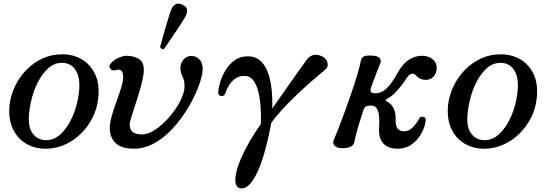

<svg xmlns="http://www.w3.org/2000/svg" viewBox="-20 -809 3016 1060"><path d="M236 12Q173 13 124 -16Q75 -45 50 -100Q25 -155 33 -232Q40 -286 64 -335.5Q88 -385 126.5 -424Q165 -463 214.5 -486Q264 -509 321 -509Q382 -510 430.5 -482Q479 -454 505 -399.5Q531 -345 522 -265Q516 -209 491 -159.5Q466 -110 427 -71.5Q388 -33 339 -11Q290 11 236 12ZM238 -35Q282 -36 319 -72.5Q356 -109 381.5 -168Q407 -227 415 -293Q423 -353 411.5 -390.5Q400 -428 376 -445.5Q352 -463 321 -462Q275 -462 238 -424.5Q201 -387 176.5 -328.5Q152 -270 143 -203Q130 -115 158.5 -74.5Q187 -34 238 -35Z M720 12Q650 12 618 -19.5Q586 -51 586 -101Q586 -130 597 -169Q608 -208 623 -248.5Q638 -289 649 -324.5Q660 -360 660 -383Q660 -435 621 -422Q601 -416 589.5 -429Q578 -442 591 -458Q606 -477 632.5 -489Q659 -501 679 -501Q716 -501 745 -484.5Q774 -468 774 -423Q774 -399 766 -364.5Q758 -330 746.5 -292.5Q735 -255 723.5 -220Q712 -185 704 -159Q696 -133 696 -122Q696 -95 712 -81Q728 -67 763 -67Q793 -67 825.5 -86Q858 -105 889 -135.5Q920 -166 945 -201.5Q970 -237 984.5 -272Q999 -307 999 -333Q999 -357 993.5 -371.5Q988 -386 982.5 -398.5Q977 -411 976 -427Q975 -459 992.5 -479.5Q1010 -500 1036 -500Q1062 -500 1080.5 -481.5Q1099 -463 1099 -428Q1099 -403 1086 -361Q1073 -319 1048.5 -269Q1024 -219 989.5 -169.5Q955 -120 913 -79Q871 -38 822 -13Q773 12 720 12ZM886 -539Q879 -536 872.5 -539.5Q866 -543 864 -549Q865 -553 870.5 -573.5Q876 -594 884 -622.5Q892 -651 901 -680.5Q910 -710 917 -732.5Q924 -755 928 -762Q936 -778 950.5 -786Q965 -794 987 -783Q1010 -773 1012.5 -756.5Q1015 -740 1007 -725Q1004 -717 991.5 -697Q979 -677 962 -651.5Q945 -626 928.5 -601.5Q912 -577 900 -559.5Q888 -542 886 -539Z M1316 231Q1286 231 1280.5 201Q1275 171 1290.5 120Q1306 69 1339.5 6Q1373 -57 1420 -124Q1422 -168 1419 -214.5Q1416 -261 1406.5 -301Q1397 -341 1378.5 -365.5Q1360 -390 1329 -390Q1299 -390 1277.5 -374Q1256 -358 1243 -336Q1230 -314 1224 -294Q1221 -283 1211 -280Q1201 -277 1192.5 -282Q1184 -287 1185 -300Q1186 -324 1196 -357Q1206 -390 1226 -422.5Q1246 -455 1276 -476.5Q1306 -498 1347 -498Q1391 -498 1418.5 -472.5Q1446 -447 1460.5 -404.5Q1475 -362 1480 -311Q1485 -260 1483 -210Q1516 -257 1552.5 -309Q1589 -361 1621.5 -407Q1654 -453 1674 -480Q1688 -499 1709 -505Q1730 -511 1760 -497Q1782 -487 1788 -463Q1794 -439 1775 -424Q1741 -396 1699 -359.5Q1657 -323 1615 -282.5Q1573 -242 1536.5 -202.5Q1500 -163 1476 -128Q1476 -124 1475.5 -119.5Q1475 -115 1474 -111Q1440 62 1398.5 146.5Q1357 231 1316 231Z M2175 12Q2123 12 2096 -17.5Q2069 -47 2073 -105Q2075 -136 2073 -163.5Q2071 -191 2061.5 -208.5Q2052 -226 2028 -226Q2006 -226 1998.5 -220Q1991 -214 1986 -200Q1982 -187 1974 -162.5Q1966 -138 1958 -111Q1950 -84 1944 -60.5Q1938 -37 1936 -24Q1930 9 1869 9Q1839 9 1827 -5Q1815 -19 1822 -35Q1829 -50 1844.5 -89Q1860 -128 1879 -180Q1898 -232 1917 -287Q1936 -342 1951 -391.5Q1966 -441 1972 -473Q1975 -490 1988 -497Q2001 -504 2034 -502Q2069 -500 2077.5 -486.5Q2086 -473 2078 -456Q2071 -439 2060 -410.5Q2049 -382 2039.5 -356.5Q2030 -331 2027 -322Q2024 -310 2028 -302Q2032 -294 2052 -294Q2079 -294 2100 -309.5Q2121 -325 2137.5 -347Q2154 -369 2165.5 -390Q2177 -411 2184 -422Q2211 -464 2243 -482.5Q2275 -501 2309 -501Q2345 -501 2368 -482.5Q2391 -464 2391 -435Q2391 -405 2374 -386.5Q2357 -368 2330 -368Q2298 -368 2278 -391Q2265 -406 2251.5 -401.5Q2238 -397 2227 -381Q2214 -360 2195.5 -336Q2177 -312 2157 -292.5Q2137 -273 2117 -264Q2110 -260 2110.5 -255.5Q2111 -251 2117 -248Q2167 -221 2164 -150Q2163 -112 2176 -98Q2189 -84 2209 -84Q2238 -84 2259.5 -106.5Q2281 -129 2294 -154Q2298 -163 2307.5 -164.5Q2317 -166 2324.5 -160.5Q2332 -155 2330 -141Q2325 -105 2305 -70Q2285 -35 2252.5 -11.5Q2220 12 2175 12Z M2657 12Q2594 13 2545 -16Q2496 -45 2471 -100Q2446 -155 2454 -232Q2461 -286 2485 -335.5Q2509 -385 2547.5 -424Q2586 -463 2635.5 -486Q2685 -509 2742 -509Q2803 -510 2851.5 -482Q2900 -454 2926 -399.5Q2952 -345 2943 -265Q2937 -209 2912 -159.5Q2887 -110 2848 -71.5Q2809 -33 2760 -11Q2711 11 2657 12ZM2659 -35Q2703 -36 2740 -72.5Q2777 -109 2802.5 -168Q2828 -227 2836 -293Q2844 -353 2832.5 -390.5Q2821 -428 2797 -445.5Q2773 -463 2742 -462Q2696 -462 2659 -424.5Q2622 -387 2597.5 -328.5Q2573 -270 2564 -203Q2551 -115 2579.5 -74.5Q2608 -34 2659 -35Z"/></svg>

Font: Zen Old Mincho SemiBold
Style: Regular
Weight: 600
Version: Version 1.500